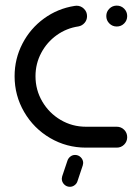

<svg xmlns="http://www.w3.org/2000/svg" viewBox="-20 -539 505 701"><path d="M33.3 -260.7Q33.3 -324.4 62 -379.8Q90.7 -435.2 140.7 -471.5Q190.7 -507.8 252.2 -517.4Q257.4 -518.1 259.6 -518.1Q275.2 -518.1 286.5 -507Q297.8 -495.9 297.8 -480Q297.8 -465.9 288.9 -455.6Q280 -445.2 266.7 -442.6Q223 -436.3 187 -410.6Q151.1 -384.8 130.4 -345.6Q109.6 -306.3 109.6 -260.7Q109.6 -210.7 134.4 -168.3Q159.3 -125.9 201.5 -101.1Q243.7 -76.3 293.7 -76.3H406.3Q422.2 -76.3 433.3 -65.2Q444.4 -54.1 444.4 -38.1Q444.4 -22.2 433.3 -11.1Q422.2 0 406.3 0H293.7Q223 0 163.1 -35Q103.3 -70 68.3 -130Q33.3 -190 33.3 -260.7ZM368.1 -480.4Q368.1 -496.3 379.3 -507.4Q390.4 -518.5 406.3 -518.5Q422.2 -518.5 433.3 -507.4Q444.4 -496.3 444.4 -480.4Q444.4 -464.4 433.3 -453.3Q422.2 -442.2 406.3 -442.2Q390.4 -442.2 379.3 -453.3Q368.1 -464.4 368.1 -480.4ZM205.6 113.3Q205.6 110.7 207 104.8L226.3 47.4Q229.3 38.5 236.9 32.6Q244.4 26.7 254.1 26.7Q266.3 26.7 275 35.4Q283.7 44.1 283.7 56.3Q283.7 58.9 282.2 64.8L263 122.2Q260.4 131.1 252.6 137Q244.8 143 235.2 143Q223 143 214.3 134.3Q205.6 125.6 205.6 113.3Z"/></svg>

Font: 26F Galaxy Sans
Style: Bold
Weight: 700
Designer: C₂₉H₂₅N₃O₅
Version: Version 1.100